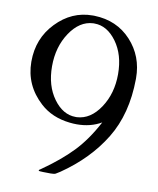

<svg xmlns="http://www.w3.org/2000/svg" viewBox="-82 -772 700 850"><g transform="rotate(10 268.5 -347.5)"><path d="M279.8 -674.8H273.9Q213.4 -671.9 170.4 -607.7Q127.4 -543.5 127.4 -456.1Q127.4 -368.7 169.7 -310.8Q211.9 -252.9 269 -252.9H274.9Q335.9 -256.3 378.7 -320.6Q421.4 -384.8 421.4 -471.9Q421.4 -559.1 379.2 -616.9Q336.9 -674.8 279.8 -674.8ZM279.8 -221.7Q264.2 -221.7 247.6 -223.6Q167 -232.4 114.3 -280.8Q34.2 -354 33.7 -459.5V-460.9Q33.7 -564.9 102.5 -636.2Q171.9 -708.5 266.1 -708.5H273.4Q375 -705.6 439 -636.2Q502.9 -566.9 502.9 -468.3V-463.9Q501.5 -307.1 433.8 -196.3Q366.2 -85.4 245.1 -2.4Q231.9 6.3 225.8 9.5Q219.7 12.7 204.1 12.7L170.4 12.2Q149.4 12.2 149.4 8.8Q149.4 5.4 157.2 1.5Q239.3 -55.7 292.5 -111.1Q345.7 -166.5 389.6 -249.5Q341.3 -221.7 279.8 -221.7Z"/></g></svg>

Font: Caudex
Style: Regular
Weight: 400
Version: Version 1.04